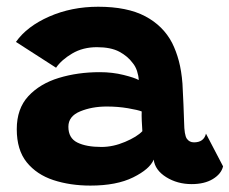

<svg xmlns="http://www.w3.org/2000/svg" viewBox="-20 -556 698 584"><path d="M255 8.5Q193.5 8.5 142.5 -8.2Q91.5 -25 61.2 -62.5Q31 -100 31 -163Q31 -225.5 66.2 -263.5Q101.5 -301.5 159 -319Q216.5 -336.5 283.5 -336.5Q322 -336.5 356 -328Q390 -319.5 402 -312.5Q401.5 -325.5 396.8 -340Q392 -354.5 383.5 -364.5Q368.5 -385 342.8 -398.8Q317 -412.5 275 -412.5Q232 -412.5 199.5 -393.2Q167 -374 150.5 -350L28.5 -428.5Q62 -476 130 -505.8Q198 -535.5 278.5 -535.5Q367 -535.5 421.8 -506.5Q476.5 -477.5 503.5 -425.5Q516 -400.5 524 -370.5Q532 -340.5 535 -301.5Q537 -268 538 -239Q539 -210 540 -184Q540.5 -145.5 548.2 -134.2Q556 -123 570 -123Q600 -123 606.5 -149.5L658.5 -50Q653 -27 627.5 -11.5Q602 4 563 4Q519.5 4 485.5 -17.2Q451.5 -38.5 447.5 -70.5Q435.5 -41.5 385 -16.5Q334.5 8.5 255 8.5ZM288.5 -109Q324 -109 360.5 -124.5Q397 -140 413 -157Q412 -172.5 411.2 -189Q410.5 -205.5 411 -217Q400 -221.5 369.2 -226.8Q338.5 -232 305 -232Q259.5 -232 223.8 -217.2Q188 -202.5 188 -170.5Q188 -136 215.2 -122.5Q242.5 -109 288.5 -109Z"/></svg>

Font: Grandstander
Style: Bold
Weight: 700
Designer: Tyler Finck
Foundry: Etcetera Type Co
Version: Version 1.200; ttfautohint (v1.8.3)